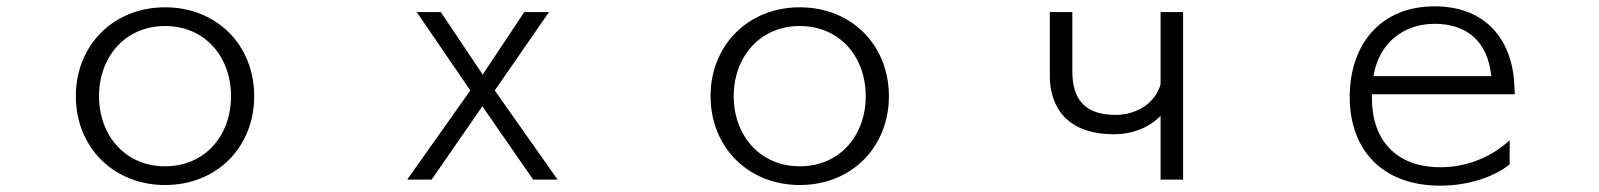

<svg xmlns="http://www.w3.org/2000/svg" viewBox="-20 -536 5040 605"><path d="M781 -233C781 -393 664 -513 500 -513C337 -513 219 -393 219 -233C219 -73 337 47 500 47C664 47 781 -73 781 -233ZM500 -12C374 -12 292 -110 292 -233C292 -356 374 -454 500 -454C627 -454 708 -356 708 -233C708 -110 627 -12 500 -12Z M1737 30 1539 -251 1710 -498H1632L1501 -301L1369 -498H1293L1462 -251L1263 30H1340L1500 -201L1660 30Z M2781 -233C2781 -393 2664 -513 2500 -513C2337 -513 2219 -393 2219 -233C2219 -73 2337 47 2500 47C2664 47 2781 -73 2781 -233ZM2500 -12C2374 -12 2292 -110 2292 -233C2292 -356 2374 -454 2500 -454C2627 -454 2708 -356 2708 -233C2708 -110 2627 -12 2500 -12Z M3708 30V-498H3637V-270C3619 -208 3558 -174 3496 -174C3401 -174 3359 -220 3359 -311V-498H3288V-297C3288 -205 3336 -113 3490 -113C3552 -113 3603 -136 3637 -171V30Z M4737 -94C4673 -35 4592 -9 4519 -9C4378 -9 4303 -96 4303 -226V-239H4753C4753 -244 4753 -256 4752 -261C4748 -407 4665 -516 4500 -516C4332 -516 4233 -398 4233 -230C4233 -69 4331 49 4518 49C4614 49 4692 18 4737 -18ZM4308 -296C4324 -399 4402 -461 4500 -461C4601 -461 4668 -407 4679 -296Z"/></svg>

Font: LINE Seed JP App_OTF Regular
Style: Regular
Weight: 400
Designer: LY Corporation & Fontrix & Fontworks
Version: Version 1.002